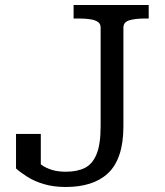

<svg xmlns="http://www.w3.org/2000/svg" viewBox="-20 -730 659 767"><path d="M274 -710H574V-656H558Q521 -656 497 -649Q473 -642 473 -620V-226Q473 -159 457 -112Q441 -65 410.5 -37Q380 -9 337.5 4Q295 17 243 17Q194 17 155.5 5.5Q117 -6 89.5 -23.5Q62 -41 44 -57V-195H143V-62Q125 -67 114 -74.5Q103 -82 99.5 -88.5Q96 -95 100.5 -98Q105 -101 117 -97Q128 -84 145.5 -71.5Q163 -59 187 -51.5Q211 -44 243 -44Q288 -44 318.5 -59Q349 -74 365.5 -113.5Q382 -153 382 -226V-620Q382 -635 371 -642.5Q360 -650 341 -653Q322 -656 297 -656H274Z"/></svg>

Font: Roboto Serif
Style: Regular
Weight: 400
Designer: Greg Gazdowicz
Foundry: Commercial Type
Version: Version 1.008